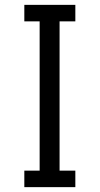

<svg xmlns="http://www.w3.org/2000/svg" viewBox="-20 -770 410 790"><path d="M80.1 0V-67.9H143.1V-682.1H80.1V-750H290V-682.1H225.1V-67.9H290V0Z"/></svg>

Font: Kelly Slab
Style: Regular
Weight: 400
Designer: Denis Masharov
Foundry: Denis Masharov
Version: Version 1.001